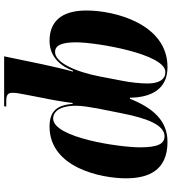

<svg xmlns="http://www.w3.org/2000/svg" viewBox="28 -614 810 905"><g transform="rotate(90 432.5 -161.0)"><path d="M648 -546C548 -546 488 -477 445 -369H440C439 -466 402 -546 296 -546C93 -546 29 -299 29 -164C29 -44 83 10 172 10C250 10 293 -46 313 -101H317C302 -47 294 -7 282 46L245 224H480L482 214H454C422 214 417 202 417 184C417 170 420 149 424 131L442 37C448 11 459 -51 465 -99H469C475 -31 498 10 576 10C771 10 820 -235 820 -350C820 -455 784 -546 648 -546ZM319 -536C353 -536 373 -508 373 -451C373 -422 368 -370 361 -337L340 -227C317 -108 273 -16 225 -16C194 -16 179 -45 179 -116C179 -209 233 -536 319 -536ZM622 -532C657 -532 674 -501 674 -417C674 -320 629 -7 538 -7C510 -7 478 -32 478 -115C478 -144 484 -178 491 -218L513 -328C538 -457 571 -532 622 -532Z"/></g></svg>

Font: Noto Serif Display Condensed ExtraBold
Style: Italic
Weight: 800
Width: 3
Italic angle: -12°
Designer: Monotype Design Team
Foundry: Monotype Imaging Inc.
Version: Version 2.009